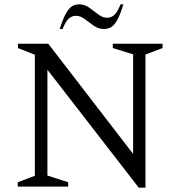

<svg xmlns="http://www.w3.org/2000/svg" viewBox="-20 -862 833 887"><path d="M62 0V-20L141 -50V-609L63 -640V-660H203L595 -151V-611L501 -640V-660H731V-640L652 -610V5H621L199 -540V-51L295 -20V0ZM256 -728Q271 -776 285 -800.5Q299 -825 313.5 -833.5Q328 -842 346 -842Q371 -842 392.5 -826.5Q414 -811 434 -795.5Q454 -780 475 -780Q494 -780 508.5 -793.5Q523 -807 537 -842H550Q535 -793 521 -768.5Q507 -744 492.5 -736Q478 -728 460 -728Q435 -728 413.5 -743Q392 -758 372 -773.5Q352 -789 331 -789Q312 -789 297.5 -776Q283 -763 269 -728Z"/></svg>

Font: Spectral SC Light
Style: Regular
Weight: 300
Designer: Jean-Baptiste Levee
Foundry: Production Type
Version: Version 2.001